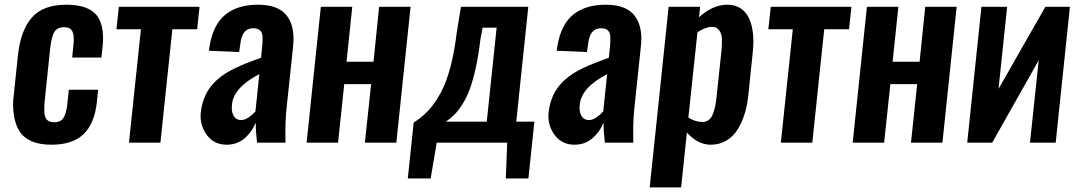

<svg xmlns="http://www.w3.org/2000/svg" viewBox="-20 -607 4589 817"><path d="M198.7 8.8Q147.9 8.8 113.8 -6.3Q79.6 -21.5 62.3 -49.6Q44.9 -77.6 39.1 -117.7Q36.1 -137.2 35.6 -159.2Q35.6 -182.1 39.1 -207.5L56.2 -370.6Q67.4 -477.1 115.2 -532Q163.1 -586.9 261.7 -586.9Q354 -586.9 390.1 -543.5Q418.5 -509.3 418.5 -445.3Q418.5 -427.7 416.5 -408.2L411.6 -362.3H287.1L292 -410.2Q293.9 -426.3 293.9 -439.5Q293.9 -461.9 288.1 -473.1Q279.3 -491.2 252.9 -491.2Q223.1 -491.2 210.7 -470Q198.2 -448.7 192.4 -391.1L170.9 -183.6Q168.5 -161.1 168.5 -144.5Q168 -118.2 173.8 -106.4Q182.6 -86.9 210.7 -86.9Q238.8 -86.9 250.5 -106Q262.2 -125 266.6 -164.6L272.9 -225.1H397.5L392.1 -171.9Q382.3 -81.5 335.7 -36.4Q289.1 8.8 198.7 8.8Z M528.8 0 579.6 -482.4H475.6L485.8 -578.1H829.1L818.8 -482.4H713.4L662.6 0Z M943.8 8.8Q889.6 8.3 859.4 -33.7Q833.5 -69.3 833.5 -113.3Q833.5 -121.1 834.5 -128.9Q837.9 -158.7 847.2 -184.3Q856.4 -210 869.9 -229.2Q883.3 -248.5 901.6 -265.4Q919.9 -282.2 939 -294.2Q958 -306.2 981.4 -317.4Q1004.9 -328.6 1025.6 -336.9Q1046.4 -345.2 1070.8 -354Q1084 -358.9 1090.8 -361.3L1095.7 -409.2Q1097.2 -425.3 1097.2 -438.5Q1097.2 -445.3 1097.2 -451.2Q1096.2 -468.8 1086.4 -477.8Q1076.7 -486.8 1057.6 -486.8Q1009.8 -486.8 1002.9 -421.4L997.6 -385.7L868.7 -391.1Q869.1 -394 870.4 -401.9Q871.6 -409.7 872.1 -412.1Q887.2 -502.4 939 -544.7Q990.7 -586.9 1078.6 -586.9Q1164.1 -586.9 1200.2 -540.5Q1229 -503.4 1229 -441.9Q1229 -426.3 1227.1 -408.7L1199.2 -145Q1194.3 -99.1 1194.3 -42Q1194.3 -21.5 1194.8 0H1073.7Q1067.9 -55.2 1067.9 -85Q1052.2 -45.4 1020.5 -18.3Q988.8 8.8 943.8 8.8ZM1006.3 -96.2Q1022 -96.2 1039.3 -108.4Q1056.6 -120.6 1066.9 -132.8L1083.5 -291.5Q975.1 -235.4 967.3 -164.1Q966.3 -156.2 966.3 -148.9Q966.3 -127.4 974.1 -114.3Q984.4 -96.2 1006.3 -96.2Z M1284.7 0 1345.2 -578.1H1479L1454.6 -344.2H1569.3L1593.3 -578.1H1727.1L1666.5 0H1532.7L1559.1 -249H1444.8L1418.5 0Z M1715.3 152.3 1740.2 -85.4Q1775.4 -107.4 1802.7 -136.7Q1830.1 -166 1854.5 -210.7Q1878.9 -255.4 1896.2 -320.3Q1913.6 -385.3 1923.8 -470.2L1941.4 -578.1H2228L2176.8 -89.4H2253.9L2228.5 152.3H2132.3L2138.2 0H1838.4L1812.5 152.3ZM1877.4 -89.4H2051.3L2093.3 -489.3H2033.7L2024.4 -440.9Q2016.6 -372.6 2004.4 -317.9Q1992.2 -263.2 1978.8 -227.1Q1965.3 -190.9 1947.5 -163.1Q1929.7 -135.3 1913.6 -119.1Q1897.5 -103 1877.4 -89.4Z M2423.8 8.8Q2369.6 8.3 2339.4 -33.7Q2313.5 -69.3 2313.5 -113.3Q2313.5 -121.1 2314.5 -128.9Q2317.9 -158.7 2327.1 -184.3Q2336.4 -210 2349.9 -229.2Q2363.3 -248.5 2381.6 -265.4Q2399.9 -282.2 2418.9 -294.2Q2438 -306.2 2461.4 -317.4Q2484.9 -328.6 2505.6 -336.9Q2526.4 -345.2 2550.8 -354Q2564 -358.9 2570.8 -361.3L2575.7 -409.2Q2577.1 -425.3 2577.1 -438.5Q2577.1 -445.3 2577.1 -451.2Q2576.2 -468.8 2566.4 -477.8Q2556.6 -486.8 2537.6 -486.8Q2489.7 -486.8 2482.9 -421.4L2477.5 -385.7L2348.6 -391.1Q2349.1 -394 2350.3 -401.9Q2351.6 -409.7 2352.1 -412.1Q2367.2 -502.4 2418.9 -544.7Q2470.7 -586.9 2558.6 -586.9Q2644 -586.9 2680.2 -540.5Q2709 -503.4 2709 -441.9Q2709 -426.3 2707 -408.7L2679.2 -145Q2674.3 -99.1 2674.3 -42Q2674.3 -21.5 2674.8 0H2553.7Q2547.9 -55.2 2547.9 -85Q2532.2 -45.4 2500.5 -18.3Q2468.8 8.8 2423.8 8.8ZM2486.3 -96.2Q2502 -96.2 2519.3 -108.4Q2536.6 -120.6 2546.9 -132.8L2563.5 -291.5Q2455.1 -235.4 2447.3 -164.1Q2446.3 -156.2 2446.3 -148.9Q2446.3 -127.4 2454.1 -114.3Q2464.4 -96.2 2486.3 -96.2Z M2744.6 190.4 2825.2 -578.1H2959L2954.6 -533.7Q3013.2 -586.9 3074.7 -586.9Q3075.2 -586.9 3075.7 -586.9Q3098.1 -586.9 3116.2 -579.3Q3134.3 -571.8 3146.2 -559.6Q3158.2 -547.4 3166.5 -530.5Q3174.8 -513.7 3178.7 -496.3Q3182.6 -479 3184.6 -459Q3186 -441.4 3186 -426.8Q3185.5 -424.8 3185.5 -422.4Q3185.5 -405.8 3183.6 -389.2L3164.6 -205.1Q3160.2 -160.6 3148.9 -123.8Q3137.7 -86.9 3118.9 -56.4Q3100.1 -25.9 3070.6 -8.5Q3041 8.8 3003.9 8.8Q2949.7 8.8 2902.8 -43L2878.4 190.4ZM2969.2 -87.9Q2984.9 -87.9 2996.1 -96.7Q3007.3 -105.5 3013.9 -122.8Q3020.5 -140.1 3023.9 -158Q3027.3 -175.8 3029.8 -201.7L3050.3 -394Q3051.8 -413.1 3051.8 -430.2Q3051.8 -436.5 3051.8 -442.4Q3050.8 -463.9 3040 -478.5Q3029.8 -492.7 3010.3 -492.7Q3009.8 -492.7 3008.8 -492.7Q2981.9 -492.2 2947.8 -469.7L2909.2 -106.9Q2937 -88.4 2969.2 -87.9Z M3302.7 0 3353.5 -482.4H3249.5L3259.8 -578.1H3603L3592.8 -482.4H3487.3L3436.5 0Z M3608.4 0 3668.9 -578.1H3802.7L3778.3 -344.2H3893.1L3917 -578.1H4050.8L3990.2 0H3856.4L3882.8 -249H3768.6L3742.2 0Z M4095.7 0 4156.2 -578.1H4265.6L4229 -229L4428.2 -578.1H4532.7L4472.2 0H4362.8L4399.9 -350.6L4202.1 0Z"/></svg>

Font: Oswald
Style: Medium
Weight: 500
Designer: Vernon Adams
Foundry: Vernon Adams
Version: 3.0; ttfautohint (v0.94.23-7a4d-dirty) -l 8 -r 50 -G 150 -x 